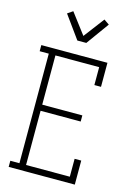

<svg xmlns="http://www.w3.org/2000/svg" viewBox="-142 -1047 784 1119"><g transform="rotate(15 250.0 -487.0)"><path d="M27 0V-37H82V-698H27V-735H426V-590H386V-698H122V-401H364V-364H122V-37H386V-145H426V0ZM223 -815 124 -952 156 -974 250 -850 344 -974 376 -952 277 -815Z"/></g></svg>

Font: Iosevka Curly Slab Extralight
Style: Regular
Weight: 200
Monospace: yes
Designer: Belleve Invis
Foundry: Belleve Invis
Version: Version 22.1.2; ttfautohint (v1.8.4)